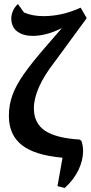

<svg xmlns="http://www.w3.org/2000/svg" viewBox="-20 -772 450 952"><path d="M265 151 290 10Q153 -2 88.5 -52.5Q24 -103 24 -198Q24 -250 41 -298.5Q58 -347 97.5 -403.5Q137 -460 203 -536L287 -633Q248 -613 211 -603.5Q174 -594 142 -594Q95 -594 65.5 -616Q36 -638 36 -681Q36 -700 45 -719.5Q54 -739 69 -752L99 -710Q140 -692 196 -692Q288 -692 380 -734L410 -682L256 -472Q199 -399 173.5 -341Q148 -283 148 -235Q148 -161 203 -124Q258 -87 375 -80L384 -73Q388 -61 390 -48.5Q392 -36 392 -24Q392 23 369 71Q346 119 301 160Z"/></svg>

Font: Piazzolla SemiBold
Style: Regular
Weight: 600
Designer: Juan Pablo del Peral
Foundry: Huerta Tipografica
Version: Version 1.330